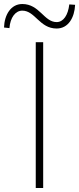

<svg xmlns="http://www.w3.org/2000/svg" viewBox="-68 -936 394 956"><path d="M110 0H147V-726H110ZM214 -794C272 -794 303 -848 306 -912L277 -914C271 -861 248 -826 214 -826C151 -826 129 -916 43 -916C-14 -916 -46 -862 -48 -799L-21 -796C-17 -849 9 -883 43 -883C107 -883 129 -794 214 -794Z"/></svg>

Font: Source Han Sans JP VF
Style: Regular
Weight: 250
Designer: Ryoko NISHIZUKA 西塚涼子 (kana, bopomofo & ideographs); Paul D. Hunt (Latin, Greek & Cyrillic); Sandoll Communications 산돌커뮤니
Foundry: Adobe
Version: Version 2.004;hotconv 1.0.118;makeotfexe 2.5.65603